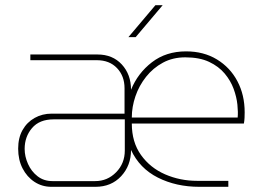

<svg xmlns="http://www.w3.org/2000/svg" viewBox="-20 -720 1023 740"><path d="M178 0Q142 0 113 -19Q84 -38 67 -71Q50 -104 50 -147Q50 -189 67 -219Q84 -249 113.5 -265.5Q143 -282 179 -282H460V-380Q460 -427 431 -457.5Q402 -488 353 -488H97V-510H356Q414 -510 449.5 -471.5Q485 -433 485 -374Q511 -438 565.5 -480Q620 -522 697 -522Q765 -522 816 -491Q867 -460 895 -407Q923 -354 923 -287Q923 -276 922.5 -265.5Q922 -255 920 -244H488Q488 -172 523.5 -122.5Q559 -73 616.5 -48Q674 -23 740 -23H860V0H748Q659 0 588.5 -35.5Q518 -71 485 -142Q485 -82 447 -41Q409 0 348 0ZM182 -22H347Q394 -22 427.5 -56Q461 -90 461 -140V-260H187Q132 -260 103.5 -226.5Q75 -193 75 -146Q75 -117 88 -88Q101 -59 125 -40.5Q149 -22 182 -22ZM488 -267H896Q898 -287 895 -316.5Q892 -346 880.5 -377.5Q869 -409 846 -436.5Q823 -464 786 -481.5Q749 -499 694 -499Q646 -499 608 -478.5Q570 -458 543 -424Q516 -390 502 -349Q488 -308 488 -267ZM475 -577 579 -700H607L503 -577Z"/></svg>

Font: MuseoModerno Thin Thin
Style: Regular
Weight: 250
Version: Version 1.003